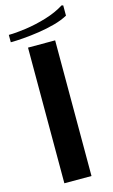

<svg xmlns="http://www.w3.org/2000/svg" viewBox="-158 -909 561 957"><g transform="rotate(-15 123.0 -430.0)"><path d="M49 -700H189V0H49ZM265 -860 273 -858V-805Q244 -789 204 -778Q164 -767 120.5 -760.5Q77 -754 38.5 -751Q0 -748 -27 -748V-786Q9 -786 62 -793.5Q115 -801 169.5 -817.5Q224 -834 265 -860Z"/></g></svg>

Font: Phudu Light SemiBold
Style: Regular
Weight: 600
Version: Version 1.005;gftools[0.9.23]